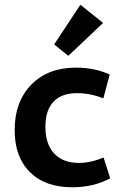

<svg xmlns="http://www.w3.org/2000/svg" viewBox="-20 -782 515 812"><path d="M269 -546 209 -594 320 -762 416 -685ZM286 10Q171 10 106.5 -54Q42 -118 42 -232Q42 -352 112.5 -424Q183 -496 301 -496Q380 -496 444 -467L417 -366Q362 -388 305 -388Q240 -388 206 -351.5Q172 -315 172 -246Q172 -173 209 -133Q246 -93 314 -93Q364 -93 418 -116L446 -28Q376 10 286 10Z"/></svg>

Font: Cantarell
Style: Bold
Weight: 700
Designer: Dave Crossland, Nikolaus Waxweiler, Florian Fecher, Jacques Le Bailly, Eben Sorkin, Alexei Vanyashin, Alexios Zavras, Em
Version: Version 0.303